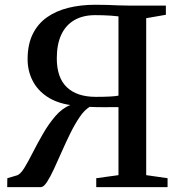

<svg xmlns="http://www.w3.org/2000/svg" viewBox="-20 -766 738 786"><path d="M9.5 0 10 -36.5 47.5 -47.5Q62.5 -51 78.8 -77.2Q95 -103.5 114.2 -141.5Q133.5 -179.5 156.5 -219.2Q179.5 -259 207 -291Q234.5 -323 268 -336Q211 -344.5 172 -370.8Q133 -397 113 -436.8Q93 -476.5 93 -523.5Q93 -583.5 113.8 -626Q134.5 -668.5 172 -695Q209.5 -721.5 260 -734Q310.5 -746.5 369.5 -746.5Q397 -746.5 420 -745.8Q443 -745 465.2 -744Q487.5 -743 513.5 -743H659V-705.5L578.5 -691.5V-49L666 -36.5V0H374V-36.5L465 -49V-327.5Q434.5 -327.5 405 -327.2Q375.5 -327 347 -328.5Q326 -316 306.2 -287Q286.5 -258 268.2 -221Q250 -184 233 -145.5Q216 -107 200.8 -74Q185.5 -41 172 -20.5Q158.5 0 147.5 0ZM372.5 -369.5Q406 -369.5 429.8 -370.8Q453.5 -372 465 -374.5V-699Q449 -701 433.2 -702Q417.5 -703 401.8 -703.5Q386 -704 369.5 -704Q319.5 -704 284.2 -683.5Q249 -663 230.8 -623.8Q212.5 -584.5 212.5 -527Q212.5 -448 253.8 -408.8Q295 -369.5 372.5 -369.5Z"/></svg>

Font: Merriweather 72pt Medium
Style: Regular
Weight: 500
Version: Version 2.100